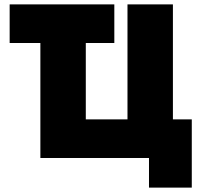

<svg xmlns="http://www.w3.org/2000/svg" viewBox="-20 -720 906 875"><path d="M164 0H659V135H854V-176H768V-700H561V-176H371V-524H501V-700H24V-524H164Z"/></svg>

Font: Fixel Display Black
Style: Regular
Weight: 900
Designer: AlfaBravo + MacPaw
Foundry: Kyrylo Tkachov, Marchela Mozhyna, Serhii Makarenko, Maria Weinstein, Zakhar Kryvoshyya
Version: Version 1.211